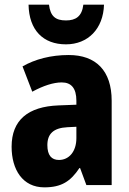

<svg xmlns="http://www.w3.org/2000/svg" viewBox="-20 -797 557 827"><path d="M428 -777H339C333 -726 306 -709 264 -709C219 -709 197 -727 191 -777H103C105 -667 166 -606 264 -606C359 -606 425 -673 428 -777ZM276 -560C199 -560 131 -542 77 -511L119 -402C167 -428 210 -442 246 -442C287 -442 309 -417 309 -363V-346L232 -343C101 -338 30 -280 30 -165C30 -67 77 10 171 10C245 10 284 -16 322 -73H325L352 0H461V-363C461 -493 393 -560 276 -560ZM270 -249 309 -251V-202C309 -144 277 -108 234 -108C202 -108 184 -128 184 -172C184 -220 210 -246 270 -249Z"/></svg>

Font: Noto Sans Khmer Condensed ExtraBold
Style: Regular
Weight: 800
Width: 3
Designer: Danh Hong and the Monotype Design Team
Foundry: Monotype Imaging Inc.
Version: Version 2.004